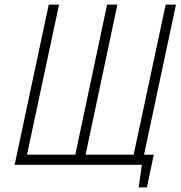

<svg xmlns="http://www.w3.org/2000/svg" viewBox="-20 -720 789 839"><path d="M587 -44 577 0H600L586 99H622L652 -44ZM704 -700 564 -44H354L493 -700H448L309 -44H98L238 -700H193L44 0H600L749 -700Z"/></svg>

Font: Advent Pro Light
Style: Italic
Weight: 300
Italic angle: -12°
Version: Version 3.000